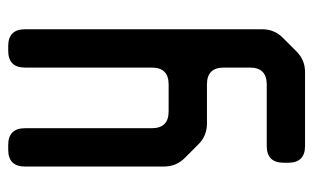

<svg xmlns="http://www.w3.org/2000/svg" viewBox="-164 -360 745 456"><g transform="rotate(-90 208.0 -132.5)"><path d="M49 180Q49 220 89 220H264Q293 220 313 200L346 167Q366 147 366 118V-445Q366 -485 326 -485H315Q275 -485 275 -445V-144Q275 -104 235 -104H171Q131 -104 131 -144V-445Q131 -485 91 -485H80Q40 -485 40 -445V-115Q40 -86 60 -66L93 -33Q113 -13 142 -13H235Q275 -13 275 27V89Q275 129 235 129H89Q49 129 49 169Z"/></g></svg>

Font: WDXL Lubrifont TC
Style: Regular
Weight: 400
Designer: [WDXL Lubrifont] Copyright 2020-2022 (c) NightFurySL2001, Skr-ZERO; [ZCOOL QingKe HuangYou] Copyright 2018-2022 (c) The 
Version: Version 2.001;hotconv 1.1.1;makeotfexe 2.6.0